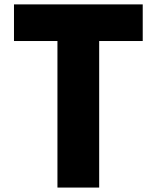

<svg xmlns="http://www.w3.org/2000/svg" viewBox="-20 -845 709 865"><path d="M43 -660.2V-825.2H623V-660.2H426.8V0H238.8V-660.2Z"/></svg>

Font: Hussar Preview
Style: Bold
Weight: 700
Foundry: Cannot Into Space Fonts, PlusOne Fonts
Version: Version 2.29RC2 "Millennial"